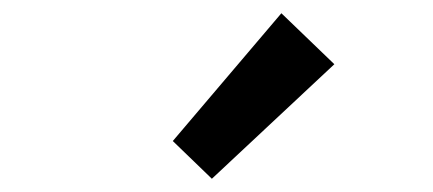

<svg xmlns="http://www.w3.org/2000/svg" viewBox="-20 -914 654 290"><path d="M300 -644 485 -817 405 -894 241 -701Z"/></svg>

Font: Noto Sans T Chinese Medium
Style: Regular
Weight: 500
Designer: Ryoko NISHIZUKA (kana & ideographs); Paul D. Hunt (Latin, Greek & Cyrillic); Wenlong ZHANG (bopomofo); Sandoll Communica
Foundry: Adobe Systems Incorporated
Version: Version 1.000;PS 1;hotconv 1.0.78;makeotf.lib2.5.61930